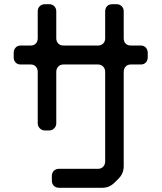

<svg xmlns="http://www.w3.org/2000/svg" viewBox="-20 -787 768 911"><path d="M226 70Q226 85 235.5 94.5Q245 104 260 104H466Q499 104 524 79L543 60Q567 36 567 1V-446Q567 -461 576 -471Q585 -481 600 -481H648Q663 -481 672 -490.5Q681 -500 681 -515V-536Q681 -551 672 -561Q663 -571 648 -571H600Q585 -571 576 -580.5Q567 -590 567 -605V-733Q567 -748 557.5 -757.5Q548 -767 533 -767H512Q497 -767 488 -757.5Q479 -748 479 -733V-605Q479 -590 469.5 -580.5Q460 -571 445 -571H281Q266 -571 256.5 -580.5Q247 -590 247 -605V-733Q247 -748 237.5 -757.5Q228 -767 214 -767H193Q178 -767 168.5 -757.5Q159 -748 159 -733V-605Q159 -590 150 -580.5Q141 -571 126 -571H78Q63 -571 54 -561Q45 -551 45 -536V-515Q45 -500 54 -490.5Q63 -481 78 -481H126Q141 -481 150 -471Q159 -461 159 -446V-202Q159 -188 169 -178Q179 -168 193 -168H213Q227 -168 237 -178Q247 -188 247 -202V-446Q247 -461 256.5 -471Q266 -481 281 -481H445Q460 -481 469.5 -471Q479 -461 479 -446V-21Q479 -6 469.5 4Q460 14 445 14H260Q245 14 235.5 23.5Q226 33 226 48Z"/></svg>

Font: WDXL Lubrifont TC
Style: Regular
Weight: 400
Designer: [WDXL Lubrifont] Copyright 2020-2022 (c) NightFurySL2001, Skr-ZERO; [ZCOOL QingKe HuangYou] Copyright 2018-2022 (c) The 
Version: Version 2.001;hotconv 1.1.1;makeotfexe 2.6.0